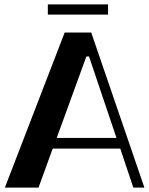

<svg xmlns="http://www.w3.org/2000/svg" viewBox="-20 -847 672 867"><path d="M2 0H154L218 -176H523L582 0H632L392 -700H272ZM196 -781H468V-827H196ZM236 -224 370 -592H382L506 -224Z"/></svg>

Font: Ribes
Style: Bold
Weight: 900
Designer: Luigi Gorlero
Foundry: Collletttivo
Version: Version 2.100;Glyphs 3.1.2 (3151)